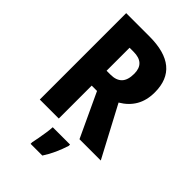

<svg xmlns="http://www.w3.org/2000/svg" viewBox="-275 -808 1122 1122"><g transform="rotate(45 286.0 -246.5)"><path d="M260 -714Q514 -714 514 -505Q514 -439 486.5 -391.5Q459 -344 406 -313L572 0H396L269 -272H225V0H68V-714ZM258 -585H225V-395H258Q304 -395 328 -419.5Q352 -444 352 -497Q352 -585 258 -585ZM379 72Q367 110 350 148Q333 186 310 221H213V208Q217 190 222 163Q227 136 231 108.5Q235 81 236 61H379Z"/></g></svg>

Font: Noto Sans Lao Condensed ExtraBold
Style: Regular
Weight: 800
Width: 3
Designer: Monotype Design Team
Foundry: Monotype Imaging Inc.
Version: Version 2.003; ttfautohint (v1.8.4.7-5d5b)